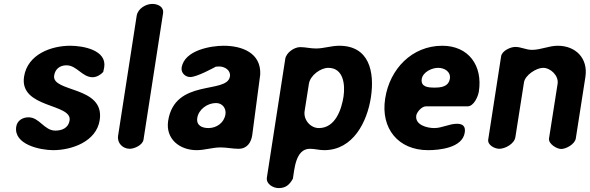

<svg xmlns="http://www.w3.org/2000/svg" viewBox="-20 -761 3017 982"><path d="M63 -113C49 -22 185 7 252 7C346 7 473 -36 490 -147C517 -323 243 -287 257 -375C262 -407 285 -427 320 -427C373 -427 400 -366 454 -366C473 -366 495 -378 508 -393C509 -397 512 -413 513 -417C527 -505 405 -527 339 -527C243 -527 121 -484 103 -369C78 -206 350 -233 336 -145C330 -107 298 -93 263 -93C206 -93 182 -161 126 -161C96 -161 68 -145 63 -113Z M759 -741C727 -741 685 -718 679 -680L584 -67C578 -29 608 0 644 0C667 0 710 -19 714 -47L814 -693C819 -728 785 -741 759 -741Z M840 -143C826 -50 899 7 986 7C1028 7 1066 -7 1108 -7C1140 -7 1169 0 1200 0C1244 0 1264 -32 1270 -69L1274 -100C1280 -142 1305 -338 1311 -380C1316 -491 1217 -527 1124 -527C1060 -527 923 -505 909 -415C905 -389 927 -367 953 -367C988 -367 1076 -416 1084 -420C1086 -420 1098 -421 1101 -421C1129 -421 1161 -402 1156 -370C1142 -278 874 -362 840 -143ZM989 -158C996 -202 1041 -234 1085 -234C1118 -234 1138 -206 1133 -176C1126 -132 1087 -106 1046 -106C1014 -106 983 -119 989 -158Z M1515 -520C1485 -520 1444 -492 1439 -460L1345 147C1340 181 1378 201 1405 201C1441 201 1460 185 1478 153C1486 109 1490 0 1565 0C1590 0 1612 7 1638 7C1787 7 1858 -139 1877 -263C1897 -395 1868 -527 1715 -527C1674 -527 1636 -513 1596 -513C1567 -513 1543 -520 1515 -520ZM1659 -414C1737 -414 1746 -328 1737 -267C1727 -203 1696 -106 1611 -106C1567 -106 1531 -149 1538 -193L1560 -333C1567 -376 1620 -414 1659 -414Z M1950 -257C1926 -104 2017 7 2169 7C2226 7 2345 -4 2357 -83C2362 -114 2348 -128 2317 -128C2278 -128 2241 -106 2201 -106C2164 -106 2102 -122 2109 -170C2112 -188 2137 -217 2158 -217H2371C2404 -217 2425 -268 2429 -292C2450 -425 2377 -527 2242 -527C2087 -527 1973 -408 1950 -257ZM2137 -357C2143 -393 2189 -414 2221 -414C2254 -414 2286 -394 2281 -359C2274 -317 2236 -313 2202 -313C2170 -313 2131 -316 2137 -357Z M2615 -521C2591 -521 2547 -501 2543 -473L2477 -47C2473 -19 2510 0 2534 0C2563 0 2611 -25 2616 -60L2660 -340C2666 -377 2723 -414 2758 -414C2796 -414 2838 -374 2832 -333L2788 -53C2784 -25 2828 1 2850 1C2875 1 2920 -23 2925 -53L2974 -367C2989 -463 2924 -527 2833 -527C2787 -527 2746 -506 2701 -506C2670 -506 2646 -521 2615 -521Z"/></svg>

Font: Asimov Print
Style: Regular
Weight: 500
Designer: Google
Version: Version 2.000980: 2014